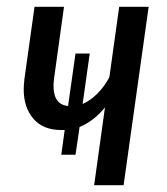

<svg xmlns="http://www.w3.org/2000/svg" viewBox="-20 -547 494 567"><path d="M419 -527 345 0H258L290 -230Q258 -190 215 -172L203 -90H161L171 -163H161Q107 -163 78.5 -196.5Q50 -230 50 -283Q50 -293 52 -313L82 -527H169L140 -318Q138 -300 138 -294Q138 -238 181 -234L203 -389H245L224 -240Q247 -250 267.5 -270.5Q288 -291 303 -319L332 -527Z"/></svg>

Font: Fira Sans Extra Condensed
Style: Italic
Weight: 400
Width: 3
Italic angle: -8°
Designer: Carrois Corporate & Edenspiekermann AG
Foundry: Carrois Corporate GbR & Edenspiekermann AG
Version: Version 4.203